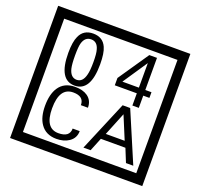

<svg xmlns="http://www.w3.org/2000/svg" viewBox="-170 -1151 1496 1433"><g transform="rotate(20 577.5 -435.0)"><path d="M1103 90H53V-960H1103ZM1028 15V-885H128V15ZM497 -656Q497 -442 371 -442Q244 -442 244 -656Q244 -744 265 -789Q294 -855 371 -855Q448 -855 477 -789Q497 -745 497 -656ZM444 -656Q444 -723 435 -752Q420 -809 371 -809Q322 -809 306 -752Q298 -723 298 -656Q298 -587 306 -553Q322 -488 371 -488Q419 -488 435 -554Q444 -587 444 -656ZM928 -547H879V-450H828V-547H653V-605L818 -847H879V-592H928ZM828 -592V-787L697 -592ZM524 -136Q524 -80 478 -49Q438 -22 379 -22Q294 -22 252 -84Q216 -136 216 -226Q216 -317 251 -371Q293 -435 380 -435Q442 -435 479 -409Q522 -379 522 -321H466Q466 -391 381 -391Q272 -391 272 -226Q272 -67 379 -67Q468 -67 468 -136ZM988 -30H930L887 -136H692L649 -30H592L759 -427H819ZM864 -183 788 -366 714 -183Z"/></g></svg>

Font: Unicode BMP Fallback SIL
Style: Regular
Weight: 400
Foundry: NRSI, SIL International
Version: Version 5.1 Based on Unicode 5.1